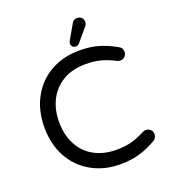

<svg xmlns="http://www.w3.org/2000/svg" viewBox="-157 -989 992 1115"><g transform="rotate(-20 339.5 -431.5)"><path d="M358.4 -748Q358.4 -755.9 365.2 -767.6L415 -854.5Q424.8 -874 448.2 -874Q463.9 -874 474.6 -863.8Q485.4 -853.5 485.4 -836.9Q485.4 -821.3 475.6 -811.5L408.2 -731.4Q399.4 -720.7 385.7 -720.7Q374 -720.7 366.2 -728Q358.4 -735.4 358.4 -748ZM220.7 -32.2Q141.6 -75.2 97.2 -155.3Q52.7 -235.4 52.7 -340.8Q52.7 -447.3 97.7 -527.3Q141.6 -606.4 219.2 -649.4Q296.9 -692.4 395.5 -692.4Q460 -692.4 511.7 -677.7Q563.5 -663.1 618.2 -631.8Q640.6 -621.1 640.6 -593.8Q640.6 -579.1 629.4 -567.4Q618.2 -555.7 600.6 -555.7Q589.8 -555.7 583 -559.6Q538.1 -583 497.1 -594.2Q456.1 -605.5 404.3 -605.5Q320.3 -605.5 262.7 -571.3Q205.1 -537.1 174.3 -478Q143.6 -418.9 143.6 -340.8Q143.6 -262.7 173.8 -205.1Q204.1 -143.6 263.7 -109.9Q323.2 -76.2 404.3 -76.2Q456.1 -76.2 497.1 -87.4Q538.1 -98.6 583 -122.1Q589.8 -126 600.6 -126Q618.2 -126 629.4 -114.7Q640.6 -103.5 640.6 -87.9Q640.6 -61.5 618.2 -49.8Q563.5 -18.6 511.7 -3.9Q460 10.7 395.5 10.7Q297.9 10.7 220.7 -32.2Z"/></g></svg>

Font: FakePearl
Style: Regular
Weight: 400
Version: Version 1.2